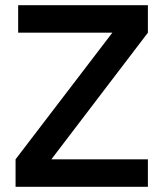

<svg xmlns="http://www.w3.org/2000/svg" viewBox="-20 -720 625 740"><path d="M50 -700H550V-594L178 -106H550V0H40V-106L413 -594H50Z"/></svg>

Font: PT Root UI Web Bold
Style: Regular
Weight: 700
Designer: Vitaly Kuzmin
Foundry: ParaType Ltd.
Version: Version 1.000W